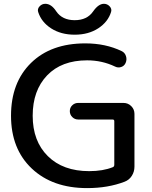

<svg xmlns="http://www.w3.org/2000/svg" viewBox="-20 -965 788 995"><path d="M462.9 -906.2Q490.2 -945.3 518.6 -945.3Q536.1 -945.3 548.3 -932.1Q560.5 -918.9 555.7 -903.3Q540 -851.6 489.3 -818.4Q438.5 -785.2 367.2 -785.2Q295.9 -785.2 245.1 -817.9Q194.3 -850.6 177.7 -903.3Q172.9 -918.9 185.1 -932.1Q197.3 -945.3 214.8 -945.3Q246.1 -945.3 271.5 -906.2Q302.7 -860.4 367.2 -860.4Q431.6 -860.4 462.9 -906.2ZM431.6 9.8Q252 9.8 144.5 -91.8Q37.1 -193.4 37.1 -365.2Q37.1 -537.1 140.6 -638.7Q244.1 -740.2 421.9 -740.2Q527.3 -740.2 610.4 -700.2Q627 -692.4 632.8 -674.3Q638.7 -656.2 630.9 -638.7Q624 -623 607.9 -617.7Q591.8 -612.3 576.2 -620.1Q508.8 -652.3 431.6 -652.3Q298.8 -652.3 224.1 -574.2Q149.4 -496.1 149.4 -365.2Q149.4 -233.4 228 -155.8Q306.6 -78.1 442.4 -78.1Q513.7 -78.1 564.5 -98.6Q572.3 -101.6 572.3 -111.3V-336.9Q572.3 -345.7 563.5 -345.7H384.8Q367.2 -345.7 354.5 -358.4Q341.8 -371.1 341.8 -389.2Q341.8 -407.2 354.5 -419.4Q367.2 -431.6 384.8 -431.6H620.1Q643.6 -431.6 660.2 -415Q676.8 -398.4 676.8 -375V-101.6Q676.8 -75.2 663.1 -53.7Q649.4 -32.2 626 -23.4Q540 9.8 431.6 9.8Z"/></svg>

Font: Rounded Mgen+ 2p medium
Style: Regular
Weight: 500
Designer: [Source Han Sans]
Ryoko NISHIZUKA  (kana & ideographs); Paul D. Hunt (Latin, Greek & Cyrillic); Wenlong ZHANG  (bopomofo
Version: Version 1.059.20150602